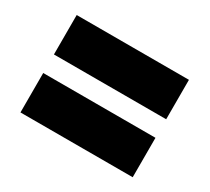

<svg xmlns="http://www.w3.org/2000/svg" viewBox="-92 -739 783 717"><g transform="rotate(30 299.0 -380.0)"><path d="M57 -420V-590H541V-420ZM57 -170V-340H541V-170Z"/></g></svg>

Font: Encode Sans Expanded Black
Style: Regular
Weight: 900
Width: 7
Designer: Multiple Designers
Foundry: Impallari Type
Version: Version 2.000